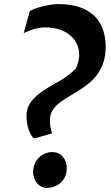

<svg xmlns="http://www.w3.org/2000/svg" viewBox="-20 -915 540 945"><path d="M145 -234.9 151.9 -234.4 235.8 -258.3C231 -275.4 223.1 -302.7 226.6 -335.9C240.2 -462.4 500 -450.2 500 -684.6C500 -781.2 456.1 -895 266.6 -895C223.1 -895 141.6 -874 126.5 -859.4L96.7 -752C125 -766.1 166 -780.3 202.1 -780.3C307.1 -780.3 374 -720.2 369.6 -636.7C368.7 -619.1 360.8 -592.8 354.5 -579.1C336.9 -560.1 303.2 -530.8 247.1 -502C173.8 -459.5 110.4 -418.5 110.4 -345.2C110.4 -298.3 124.5 -256.8 145 -234.9ZM143.1 -68.8C143.1 -23.9 173.3 9.8 210 9.8C256.8 9.8 308.6 -21.5 308.6 -87.9C308.6 -127.9 284.7 -166.5 236.3 -166.5C191.9 -166.5 143.1 -129.9 143.1 -68.8Z"/></svg>

Font: Merriweather
Style: Heavy Italic
Weight: 900
Italic angle: -7.5°
Designer: Eben Sorkin
Foundry: Eben Sorkin
Version: Version 1.001